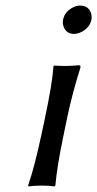

<svg xmlns="http://www.w3.org/2000/svg" viewBox="-20 -668 350 691"><path d="M207 -597.2Q213.4 -627.4 245.1 -642.6Q256.8 -647.9 268.6 -647.9Q297.9 -647.9 307.6 -621.1Q311 -608.9 309.1 -597.2Q302.7 -566.9 270.5 -551.8Q258.3 -546.4 247.1 -545.9Q217.8 -545.9 208.5 -573.2Q204.6 -585.4 207 -597.2ZM140.1 -234.9Q168.5 -367.7 172.4 -429.2L174.8 -432.1Q216.8 -428.7 262.2 -433.1Q269.5 -433.1 269.5 -429.2Q269.5 -426.3 269 -422.9Q241.7 -337.4 223.1 -251L208.5 -180.2Q185.5 -70.8 179.2 0L176.3 2.9Q158.7 0 129.9 0Q101.1 0 82.5 2.9L81.1 0Q104.5 -68.4 128.4 -180.2Z"/></svg>

Font: Linux Biolinum Slanted O
Style: Slanted
Weight: 400
Designer: Philipp H. Poll
Foundry: Philipp H. Poll
Version: Version 1.0.4